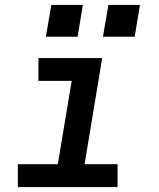

<svg xmlns="http://www.w3.org/2000/svg" viewBox="-20 -754 640 774"><path d="M52 0V-92H213L269 -428H135V-520H392L321 -92H454V0ZM523 -606H395L417 -734H544ZM293 -606H165L187 -734H314Z"/></svg>

Font: Iosevka SS04 SmBd Ex Obl
Style: Regular
Weight: 600
Width: 7
Italic angle: -9°
Monospace: yes
Designer: Belleve Invis
Foundry: Belleve Invis
Version: Version 19.0.0; ttfautohint (v1.8.4)